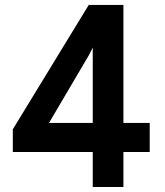

<svg xmlns="http://www.w3.org/2000/svg" viewBox="-20 -747 660 767"><path d="M578.1 -256V-139.9H473V0H350.5V-139.9H31.2V-230.5L334.5 -727.3H473V-256ZM175.8 -256H350.5V-556.8L334.5 -525.6Z"/></svg>

Font: Interface
Style: Bold
Weight: 700
Designer: Rasmus Andersson
Foundry: rsms
Version: Version 1.8